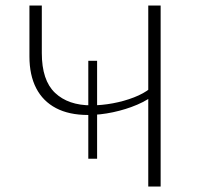

<svg xmlns="http://www.w3.org/2000/svg" viewBox="-20 -678 721 698"><path d="M301 -101V-457H333V-101ZM519 0V-658H564V0ZM300 -260Q231 -260 183.5 -285Q136 -310 111.5 -357.5Q87 -405 87 -473V-658H132V-485Q132 -386 180 -340.5Q228 -295 312 -295Q350 -295 390.5 -302.5Q431 -310 467 -324Q503 -338 525 -356L547 -339Q520 -315 479 -297.5Q438 -280 391 -270Q344 -260 300 -260Z"/></svg>

Font: Ysabeau ExtraLight
Style: Regular
Weight: 250
Designer: Christian Thalmann (Catharsis Fonts)
Version: Version 2.002